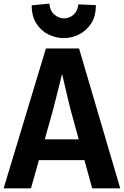

<svg xmlns="http://www.w3.org/2000/svg" viewBox="-23 -1034 680 1054"><path d="M-3 0 229 -768H411L637 0H483L365 -430Q359 -452 350.5 -488.5Q342 -525 332.5 -565.5Q323 -606 314.5 -643Q306 -680 300 -702H336Q330 -679 321 -641.5Q312 -604 301.5 -562.5Q291 -521 281.5 -483.5Q272 -446 266 -423L147 0ZM155 -155V-269H465V-155ZM248 -1014Q251 -975 275.5 -954Q300 -933 328 -933Q357 -933 380 -952.5Q403 -972 407 -1010L503 -1006Q504 -946 478 -906Q452 -866 412 -845.5Q372 -825 327 -825Q283 -825 242.5 -845Q202 -865 176.5 -905Q151 -945 151 -1005Z"/></svg>

Font: Yaldevi ExtraLight
Style: Regular
Weight: 200
Designer: Sol Matas, Rajitha Manaperi, Kosala Senevirathne
Foundry: Mooniak
Version: Version 1.100